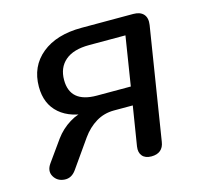

<svg xmlns="http://www.w3.org/2000/svg" viewBox="-79 -574 704 667"><g transform="rotate(-15 273.0 -240.0)"><path d="M347.5 -39.3 370.2 -180.6H302.7Q266.9 -180.6 237.8 -163Q208.6 -145.3 187 -114.9L117.1 -15.4Q100 8.9 74.5 6.9Q49 5 37 -15.8Q24.9 -36.7 42 -60.6L95.3 -135.3Q117.1 -165.1 148.5 -184.4Q179.8 -203.6 207.8 -203.6H226.4L225.4 -194.5Q152.3 -195.5 112.1 -230.4Q71.8 -265.2 71.8 -327.2Q71.8 -400.6 124.7 -443.9Q177.5 -487.1 268.3 -487.1H454Q478.9 -487.1 490.9 -473.6Q502.8 -460 499 -435.1L434.8 -32.2Q432 -12.8 420 -2.8Q408.1 7.3 387.4 7.3Q365.5 7.3 354.9 -5.2Q344.2 -17.7 347.5 -39.3ZM380.6 -245.8 408.6 -422.3H277.8Q221.4 -422.3 191.9 -397.2Q162.5 -372.1 162.5 -327.5Q162.5 -245.8 258.7 -245.8Z"/></g></svg>

Font: SN Pro Thin
Style: Italic
Weight: 200
Italic angle: -9°
Designer: Tobias Whetton
Foundry: Supernotes
Version: Version 1.003;Glyphs 3.3 (3324)